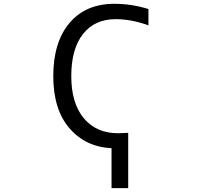

<svg xmlns="http://www.w3.org/2000/svg" viewBox="-20 -762 1040 1001"><path d="M753.9 -629.9Q664.1 -662.1 583 -662.1Q473.6 -662.1 412.6 -584.5Q351.6 -506.8 351.6 -365.2Q351.6 -223.6 417 -145.5Q482.4 -67.4 595.7 -67.4Q613.3 -67.4 648.4 -69.3V218.8H561.5V10.7Q425.8 3.9 341.8 -93.8Q257.8 -191.4 257.8 -365.2Q257.8 -542 342.3 -642.1Q426.8 -742.2 576.2 -742.2Q667 -742.2 753.9 -714.8Z"/></svg>

Font: Gen Shin Gothic Monospace Regular
Style: Regular
Weight: 400
Designer: [Source Han Sans]
Ryoko NISHIZUKA  (kana & ideographs); Paul D. Hunt (Latin, Greek & Cyrillic); Wenlong ZHANG  (bopomofo
Version: Version 1.002.20150607